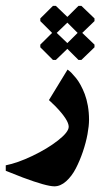

<svg xmlns="http://www.w3.org/2000/svg" viewBox="-130 -458 366 667"><path d="M64 -249.7 104 -288.3 142.7 -249.7H152.7L198.3 -293.7V-303L155.7 -343.7L198.3 -384.7V-394L152.7 -437.7H142.7L104 -399.3L64 -437.7H54L10 -394V-384.7L51 -343.7L10 -303V-293.7L54 -249.7ZM104 -308.3 67 -343.7 104 -379.3 139.7 -343.7ZM59 189.3Q80 189.3 99.7 171.8Q119.3 154.3 133.3 127.3Q147.3 100.3 158 68.7Q168.7 37 174 8Q179.3 -21 179.3 -42Q179.3 -67.3 175.2 -90.7Q171 -114 164.5 -131Q158 -148 150 -162.7Q142 -177.3 134 -187Q126 -196.7 119.5 -203.5Q113 -210.3 108.7 -213.3L104.7 -216.3L40 -110.3Q40 -110.3 61.7 -89.7Q108.7 -41.3 108.7 -17.7Q108.7 0.7 71.7 29.7Q34.7 58.7 -17.3 83.5Q-69.3 108.3 -110 116.3V135.3Q-110 135.3 -50.7 158.7Q31.3 189.3 59 189.3Z"/></svg>

Font: Jomhuria
Style: Regular
Weight: 400
Designer: Arabic design by Kourosh Beigpour, Latin design by Eben Sorkin, engineering by Lasse Fister and Khaled Hosney
Version: Version 1.0010